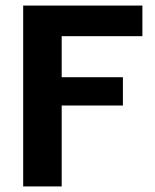

<svg xmlns="http://www.w3.org/2000/svg" viewBox="-20 -670 557 690"><path d="M63.3 0H201.7V-290.8H421.7V-392.5H201.7V-540H491.7V-650H63.3Z"/></svg>

Font: Familjen Grotesk GF
Style: Bold
Weight: 700
Designer: Anders Wikstroem, Jonas Baeckman, Matilda Gysing, Kristian Moeller
Foundry: Familjen STHLM AB
Version: Version 2.000; Beta; Release 4; Build 6